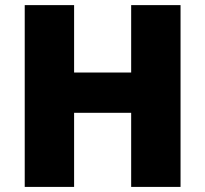

<svg xmlns="http://www.w3.org/2000/svg" viewBox="-20 -734 806 754"><path d="M689 0H495.1V-291H271V0H77.1V-713.9H271V-449.2H495.1V-713.9H689Z"/></svg>

Font: TypoPRO Open Sans
Style: Regular
Weight: 800
Foundry: Ascender Corporation
Version: Version 1.10